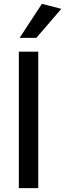

<svg xmlns="http://www.w3.org/2000/svg" viewBox="-20 -979 339 999"><path d="M78 0V-710H179V0ZM82 -782 198 -959 299 -933 169 -782Z"/></svg>

Font: Livvic Medium
Style: Regular
Weight: 500
Designer: Jacques Le Bailly, Baron von Fonthausen
Version: Version 1.001; ttfautohint (v1.8.2)